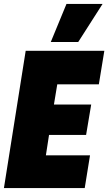

<svg xmlns="http://www.w3.org/2000/svg" viewBox="-31 -959 552 979"><path d="M-11 0 100 -700H501L473 -529H261L244 -426H434L408 -271H219L203 -167H428L401 0ZM228 -745 308 -939H492L368 -745Z"/></svg>

Font: Georama SemiCondensed Black
Style: Italic
Weight: 900
Width: 4
Italic angle: -9°
Designer: Jean-Baptiste Levee
Foundry: Production Type
Version: Version 1.000